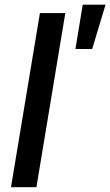

<svg xmlns="http://www.w3.org/2000/svg" viewBox="-20 -782 461 802"><path d="M252.8 -727.3H146.7L25.9 0H132.1ZM295.1 -577.4H365.1L420.8 -762.4H325.6Z"/></svg>

Font: Magic Ui Pro Medium
Style: Italic
Weight: 500
Italic angle: -9.39999°
Designer: Stefan Endress, Andreas Faust
Version: Version 1.000;FEAKit 1.0